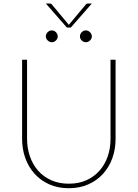

<svg xmlns="http://www.w3.org/2000/svg" viewBox="-20 -1034 763 1064"><path d="M102.5 0ZM361.5 -16Q416 -16 458.8 -35.2Q501.5 -54.5 531.2 -88Q561 -121.5 576.8 -166.8Q592.5 -212 592.5 -264V-703H620.5V-264Q620.5 -207 602.5 -157.2Q584.5 -107.5 550.8 -70.5Q517 -33.5 469.2 -12.2Q421.5 9 361.5 9Q301.5 9 253.5 -12.2Q205.5 -33.5 172 -70.5Q138.5 -107.5 120.5 -157.2Q102.5 -207 102.5 -264V-703H130V-265Q130 -213 145.8 -167.5Q161.5 -122 191.2 -88.2Q221 -54.5 264 -35.2Q307 -16 361.5 -16ZM234 -1014.5H254Q257 -1014.5 260.8 -1013.8Q264.5 -1013 267.5 -1009L359 -899.5L361.5 -896L364 -899.5L455.5 -1009Q458.5 -1013 462.2 -1013.8Q466 -1014.5 469 -1014.5H489L372.5 -881.5H350.5ZM300 -832Q300 -819.5 290 -809.8Q280 -800 267 -800Q260.5 -800 254.5 -802.8Q248.5 -805.5 244 -810Q239.5 -814.5 236.8 -820.2Q234 -826 234 -832Q234 -845.5 244 -855.5Q254 -865.5 267 -865.5Q280 -865.5 290 -855.5Q300 -845.5 300 -832ZM489 -832Q489 -819.5 478.8 -809.8Q468.5 -800 456 -800Q442.5 -800 432.8 -809.8Q423 -819.5 423 -832Q423 -845.5 432.8 -855.5Q442.5 -865.5 456 -865.5Q468.5 -865.5 478.8 -855.5Q489 -845.5 489 -832Z"/></svg>

Font: Lato Thin
Style: Regular
Weight: 200
Designer: Lukasz Dziedzic
Foundry: tyPoland Lukasz Dziedzic
Version: Version 2.007; 2014-02-27